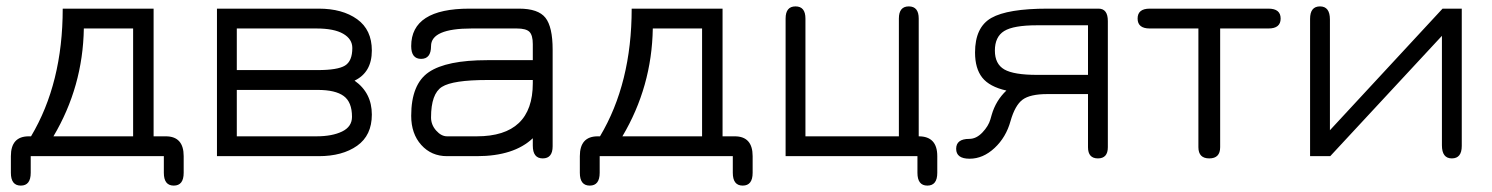

<svg xmlns="http://www.w3.org/2000/svg" viewBox="-20 -488 4663 600"><path d="M76 0V52Q76 92 45 92Q14 92 14 52V0Q14 -62 70 -62H77Q176 -228 176 -461H460V-62H498Q554 -62 554 0V52Q554 92 523 92Q492 92 492 52V0ZM147 -62H396V-399H242Q239 -217 147 -62Z M658 0V-461H976Q1050 -461 1096 -428Q1142 -395 1142 -330Q1142 -262 1088 -236Q1142 -198 1142 -130Q1142 -65 1096 -32.5Q1050 0 976 0ZM969 -399H720V-269H973Q1035 -269 1058 -283Q1081 -297 1081 -338Q1081 -366 1052.5 -382.5Q1024 -399 969 -399ZM973 -207H720V-62H969Q1018 -62 1049 -77Q1080 -92 1080 -123Q1080 -169 1054 -188Q1028 -207 973 -207Z M1503 -300H1645V-350Q1645 -378 1634.5 -388.5Q1624 -399 1595 -399H1454Q1327 -399 1327 -344Q1327 -304 1296 -304Q1265 -304 1265 -344Q1265 -461 1447 -461H1602Q1662 -461 1684.5 -432.5Q1707 -404 1707 -333V-31Q1707 7 1676 7Q1645 7 1645 -33V-56Q1586 0 1470 0H1377Q1328 0 1296.5 -35Q1265 -70 1265 -126Q1265 -225 1320 -262.5Q1375 -300 1503 -300ZM1645 -238H1503Q1395 -238 1361 -216.5Q1327 -195 1327 -121Q1327 -98 1343 -80Q1359 -62 1377 -62H1470Q1645 -62 1645 -228Z M1854 0V52Q1854 92 1823 92Q1792 92 1792 52V0Q1792 -62 1848 -62H1855Q1954 -228 1954 -461H2238V-62H2276Q2332 -62 2332 0V52Q2332 92 2301 92Q2270 92 2270 52V0ZM1925 -62H2174V-399H2020Q2017 -217 1925 -62Z M2909 0V52Q2909 92 2878 92Q2847 92 2847 52V0H2435V-430Q2435 -468 2466 -468Q2497 -468 2497 -430V-62H2789V-430Q2789 -468 2820 -468Q2851 -468 2851 -430V-62Q2909 -62 2909 0Z M3125 -205Q3072 -217 3049.5 -245.5Q3027 -274 3027 -324Q3027 -403 3078 -432Q3129 -461 3254 -461H3413Q3442 -461 3442 -422V-28Q3442 7 3411 7Q3380 7 3380 -28V-194H3253Q3199 -194 3175.5 -176.5Q3152 -159 3138 -110Q3124 -59 3088 -25.5Q3052 8 3010 8Q2968 8 2968 -23Q2968 -54 3009 -54Q3031 -54 3050 -74Q3069 -94 3075 -115L3079 -129Q3092 -174 3125 -205ZM3380 -409H3221Q3147 -409 3118 -391Q3089 -373 3089 -330Q3089 -288 3118.5 -271Q3148 -254 3221 -254H3380Z M3573 -461H3944Q3982 -461 3982 -430Q3982 -399 3944 -399H3793V-28Q3793 7 3759 7Q3725 7 3725 -28V-399H3573Q3535 -399 3535 -430Q3535 -461 3573 -461Z M4488 -461H4548V-32Q4548 7 4517 7Q4486 7 4486 -34V-376L4137 0H4074V-429Q4074 -468 4105 -468Q4136 -468 4136 -427V-81Z"/></svg>

Font: Jura Medium
Style: Regular
Weight: 500
Designer: Daniel Johnson, Alexei Vanyashin
Foundry: Daniel Johnson
Version: Version 5.103